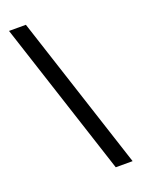

<svg xmlns="http://www.w3.org/2000/svg" viewBox="-167 -836 786 1059"><g transform="rotate(-20 225.5 -307.0)"><path d="M125 -761 421 147H322L26 -761Z"/></g></svg>

Font: Roboto Serif SemiBold
Style: Italic
Weight: 600
Italic angle: -10°
Version: Version 1.007